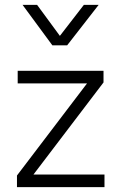

<svg xmlns="http://www.w3.org/2000/svg" viewBox="-20 -772 501 792"><path d="M50 0V-48L339 -428H53V-480H407V-432L118 -52H411V0ZM196 -585 73 -752H133L227 -624L326 -752H387L257 -585Z"/></svg>

Font: Geologica Thin
Style: Regular
Weight: 100
Designer: Sindre Bremnes, Frode Helland
Foundry: Monokrom Skriftforlag AS
Version: Version 1.010; ttfautohint (v1.8.4.7-5d5b);gftools[0.9.28]